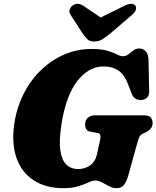

<svg xmlns="http://www.w3.org/2000/svg" viewBox="-20 -970 818 1004"><path d="M457.5 -714Q511 -714 542.2 -704.5Q573.5 -695 591.5 -685.5Q609.5 -676 622.5 -676Q639 -676 652 -686.2Q665 -696.5 678 -706.5Q691 -716.5 708.5 -716.5Q728.5 -716.5 741.5 -702.5Q754.5 -688.5 756.5 -660.5L760 -496Q761.5 -472 750 -460.5Q738.5 -449 722 -447.5Q682.5 -443.5 668 -481L651 -526Q633 -577 601 -599.8Q569 -622.5 521.5 -622.5Q444.5 -622.5 385.5 -548Q326.5 -473.5 302.5 -327Q288 -237 295.5 -184.2Q303 -131.5 327.5 -108.8Q352 -86 388.5 -86Q424 -86 451 -105Q478 -124 487 -163L503.5 -238.5Q506.5 -252.5 504.8 -262.2Q503 -272 492 -274L450.5 -282Q436.5 -284.5 430.8 -295Q425 -305.5 425 -319Q425 -340.5 438.8 -353.8Q452.5 -367 479 -367H732Q759.5 -367 768.8 -355.2Q778 -343.5 778 -326.5Q778 -309 767.8 -297.2Q757.5 -285.5 745 -279.5L727.5 -271.5Q716.5 -266.5 711.2 -258.2Q706 -250 701.5 -235L650 -49.5Q639.5 -15 626.2 -0.5Q613 14 589.5 14Q570.5 14 551.2 4Q532 -6 513.5 -16Q495 -26 478 -26Q463.5 -26 442.2 -16Q421 -6 389.2 4Q357.5 14 311 14Q219.5 14 156.5 -26.8Q93.5 -67.5 66.5 -143.5Q39.5 -219.5 55 -325Q68 -410 104.5 -481.2Q141 -552.5 195.5 -604.5Q250 -656.5 317 -685.2Q384 -714 457.5 -714ZM558.5 -796.5Q534.5 -777 515.8 -765Q497 -753 473 -753Q449 -753 436.8 -765Q424.5 -777 411 -796.5L350 -891Q339.5 -906 344.5 -920Q349.5 -934 360 -941.5Q386.5 -960 417.5 -938.5L506.5 -878.5L628 -938.5Q670.5 -960 687 -941.5Q693.5 -934 690.5 -920Q687.5 -906 669 -891Z"/></svg>

Font: Fraunces 9pt Soft Black
Style: Italic
Weight: 900
Italic angle: -16°
Version: Version 1.000;[b76b70a41]